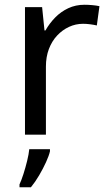

<svg xmlns="http://www.w3.org/2000/svg" viewBox="-20 -566 453 807"><path d="M335 -546Q350 -546 367.5 -544.5Q385 -543 398 -540L387 -459Q374 -462 358.5 -464Q343 -466 329 -466Q298 -466 270 -453Q242 -440 220 -416.5Q198 -393 185.5 -360Q173 -327 173 -286V0H85V-536H157L167 -438H171Q188 -468 212 -492.5Q236 -517 267 -531.5Q298 -546 335 -546ZM190 70Q186 88 173.5 115.5Q161 143 144.5 171Q128 199 110 221H62V209Q70 192 78.5 165.5Q87 139 94 110.5Q101 82 103 61H190Z"/></svg>

Font: Noto Sans Hebrew
Style: Regular
Weight: 400
Designer: Monotype Design Team
Foundry: Monotype Imaging Inc.
Version: Version 2.003;January 10, 2023;FontCreator 14.0.0.2877 64-bi